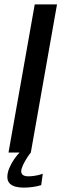

<svg xmlns="http://www.w3.org/2000/svg" viewBox="-20 -695 303 875"><path d="M18.8 0H120.5L239.8 -675H138.3ZM85.7 160Q103.4 160 120.2 158.2Q137.1 156.3 150.1 153.4Q163 150.5 167.7 148.8L175 96.9Q169.6 99.1 158.6 101.9Q147.5 104.8 134.5 106.6Q121.5 108.5 109.2 108.5Q92.7 108.5 84.7 102.5Q76.7 96.5 76.7 85.9Q76.7 74.5 84.6 57.7Q92.5 41 102.9 24.7Q113.4 8.5 120.5 0H69.4Q57.9 11.4 44.6 30.4Q31.4 49.5 22.5 70.9Q13.5 92.3 13.5 111.1Q13.5 129.5 23.4 140.2Q33.3 150.8 49.9 155.4Q66.4 160 85.7 160Z"/></svg>

Font: Anybody Thin
Style: Italic
Weight: 100
Italic angle: -10°
Designer: Tyler Finck
Foundry: Etcetera Type Company
Version: Version 1.114;gftools[0.9.25]